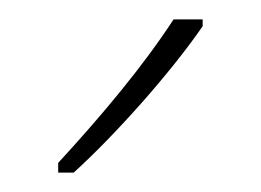

<svg xmlns="http://www.w3.org/2000/svg" viewBox="-20 -784 269 198"><path d="M189 -757V-764H159C127 -715 85 -665 40 -616V-606H56C99 -645 156 -709 189 -757Z"/></svg>

Font: Noto Sans Hebrew Condensed Thin
Style: Regular
Weight: 100
Width: 3
Designer: Monotype Design Team
Foundry: Monotype Imaging Inc.
Version: Version 2.004